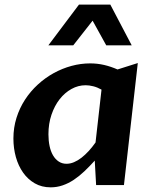

<svg xmlns="http://www.w3.org/2000/svg" viewBox="-20 -802 663 832"><path d="M419.9 -413.6Q401.9 -423.8 384 -428.2Q366.2 -432.6 351.1 -432.6Q318.8 -432.6 289.8 -416.5Q260.7 -400.4 238.5 -372.1Q216.3 -343.8 203.1 -304.9Q189.9 -266.1 189.9 -220.2Q189.9 -192.9 194.8 -169.4Q199.7 -146 209.7 -128.9Q219.7 -111.8 234.4 -102.1Q249 -92.3 268.1 -92.3Q284.2 -92.3 300.5 -99.1Q316.9 -106 333 -118.4Q349.1 -130.9 364.5 -147.7Q379.9 -164.6 394 -184.6ZM517.1 0H396.5L390.6 -106Q367.7 -80.6 345.2 -59.3Q322.8 -38.1 299.6 -22.7Q276.4 -7.3 251.5 1.2Q226.6 9.8 199.7 9.8Q160.6 9.8 130.6 -7.6Q100.6 -24.9 80.1 -54Q59.6 -83 48.8 -121.3Q38.1 -159.7 38.1 -201.7Q38.1 -249 51.5 -291.5Q64.9 -334 88.4 -370.1Q111.8 -406.2 143.8 -435.5Q175.8 -464.8 212.6 -485.1Q249.5 -505.4 289.8 -516.4Q330.1 -527.3 370.6 -527.3Q401.9 -527.3 431.2 -520.5Q460.4 -513.7 489.3 -501L577.1 -528.8ZM189.5 -605.5 322.3 -782.2H458L550.8 -605.5H440.4L381.3 -712.4L297.4 -605.5Z"/></svg>

Font: Proza Libre
Style: SemiBold Italic
Weight: 600
Designer: Jasper de Waard
Foundry: Jasper de Waard
Version: Version 1.000; ttfautohint (v1.4.1.8-43bc)